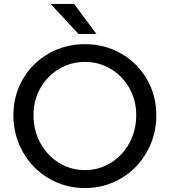

<svg xmlns="http://www.w3.org/2000/svg" viewBox="-20 -942 861 974"><path d="M411 -718Q511 -718 594 -670.5Q677 -623 725 -540.5Q773 -458 773 -358Q773 -256 725 -171Q677 -86 594 -37Q511 12 411 12Q311 12 227.5 -37Q144 -86 96 -171Q48 -256 48 -358Q48 -458 96 -540.5Q144 -623 227 -670.5Q310 -718 411 -718ZM411 -79Q482 -79 541.5 -115.5Q601 -152 636 -216Q671 -280 671 -358Q671 -434 636 -495.5Q601 -557 541.5 -592.5Q482 -628 411 -628Q340 -628 280 -592.5Q220 -557 185 -495.5Q150 -434 150 -358Q150 -280 185 -216Q220 -152 280 -115.5Q340 -79 411 -79ZM469 -770H378L237 -922H356Z"/></svg>

Font: Museo Sans Medium
Style: Regular
Weight: 500
Designer: Jos Buivenga
Foundry: Jos Buivenga & Rosetta Type Foundry (extension, remastering)
Version: Version 3.600;PS 1.000;hotconv 1.0.88;makeotf.lib2.5.647800;